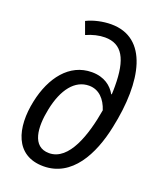

<svg xmlns="http://www.w3.org/2000/svg" viewBox="-144 -858 790 956"><g transform="rotate(20 251.0 -380.0)"><path d="M202 10C352 10 429 -137 461 -292C517 -553 473 -770 279 -770C235 -770 186 -759 150 -741L174 -675C207 -690 242 -698 272 -698C363 -698 401 -630 401 -486C401 -474 401 -457 400 -443H397C376 -480 337 -513 270 -513C151 -513 74 -410 46 -277C14 -128 51 10 202 10ZM206 -61C115 -61 108 -164 129 -265C152 -377 205 -445 280 -445C333 -445 368 -406 385 -353C362 -217 312 -61 206 -61Z"/></g></svg>

Font: Noto Sans SemiCondensed
Style: Italic
Weight: 400
Width: 4
Italic angle: -12°
Designer: Monotype Design Team
Foundry: Monotype Imaging Inc.
Version: Version 2.013